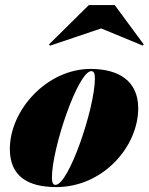

<svg xmlns="http://www.w3.org/2000/svg" viewBox="-20 -750 604 780"><path d="M391 -634.5 559.5 -565 564 -569.5 446 -729.5H341L179 -569.5L183.5 -564.5ZM208.5 10C399.5 10 541.5 -155 541.5 -310C541.5 -420 464 -470 348 -470C172 -470 20 -304.5 20 -144.5C20 -34.5 92.5 10 208.5 10ZM205.5 1C194.5 1 191 -10 191 -29C191 -148 297 -461 351 -461C362 -461 365.5 -450 365.5 -431C365.5 -312 259.5 1 205.5 1Z"/></svg>

Font: Bodoni* 24pt Fatface
Style: Italic
Weight: 900
Italic angle: -13°
Version: Version 2.3